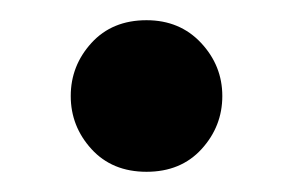

<svg xmlns="http://www.w3.org/2000/svg" viewBox="-20 -160 290 190"><path d="M200 -65Q200 -35 179.5 -12.5Q159 10 125 10Q91 10 70.5 -12.5Q50 -35 50 -65Q50 -95 70.5 -117.5Q91 -140 125 -140Q158 -140 179 -117.5Q200 -95 200 -65Z"/></svg>

Font: Prosto One
Style: Regular
Weight: 400
Designer: Pavel Emelyanov and Jovanny lemonad
Foundry: Pavel Emelyanov and Jovanny Lemonad
Version: Version 1.001